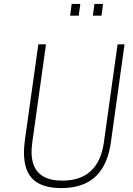

<svg xmlns="http://www.w3.org/2000/svg" viewBox="-20 -949 678 979"><path d="M292.5 10Q217 10 172 -16.8Q127 -43.5 111.2 -98.8Q95.5 -154 107.5 -239L175.5 -723H214.5L144.5 -222Q135.5 -159 149 -115.8Q162.5 -72.5 199.5 -50.2Q236.5 -28 297.5 -28Q390 -28 443 -77Q496 -126 509.5 -222L579.5 -723H615L545.5 -224Q534.5 -145.5 503 -93.5Q471.5 -41.5 419 -15.8Q366.5 10 292.5 10ZM453.5 -869 461.5 -929H505.5L497.5 -869ZM337.5 -869 345.5 -929H389.5L381.5 -869Z"/></svg>

Font: Public Sans Thin Thin
Style: Italic
Weight: 250
Italic angle: -8°
Version: Version 2.001